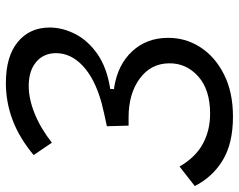

<svg xmlns="http://www.w3.org/2000/svg" viewBox="-117 -468 802 644"><g transform="rotate(-90 284.0 -146.0)"><path d="M214.8 234.4Q125.5 234.4 69.1 200.4Q12.7 166.5 -18.1 106.4L47.4 55.2Q77.6 107.9 122.6 132.8Q167.5 157.7 225.1 157.7Q305.2 157.7 349.9 117.7Q394.5 77.6 393.6 20Q393.1 -41 342.3 -78.4Q291.5 -115.7 212.4 -115.7H184.6L182.6 -188.5Q205.1 -192.9 226.3 -198Q247.6 -203.1 261.7 -206.5Q341.8 -229 384.8 -269Q427.7 -309.1 427.7 -358.9Q427.7 -400.9 397.9 -425.8Q368.2 -450.7 317.9 -450.7Q274.4 -450.7 224.9 -430.7Q175.3 -410.6 127.4 -373L85.9 -434.1Q143.1 -481.9 203.1 -504.6Q263.2 -527.3 327.1 -527.3Q417 -527.3 465.3 -487.3Q513.7 -447.3 513.7 -380.4Q513.7 -337.4 491.9 -294.7Q470.2 -252 424.8 -220.2Q379.4 -188.5 307.6 -177.2L307.1 -164.1H312.5Q389.2 -151.9 433.8 -103.8Q478.5 -55.7 479 14.6Q480 74.2 448 124.3Q416 174.3 356.4 204.3Q296.9 234.4 214.8 234.4Z"/></g></svg>

Font: Cascadia Code NF SemiLight
Style: Italic
Weight: 350
Italic angle: -10°
Monospace: yes
Designer: Aaron Bell
Foundry: Saja Typeworks
Version: Version 2404.023; ttfautohint (v1.8.4)